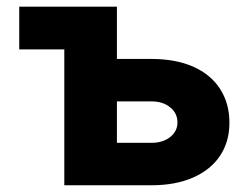

<svg xmlns="http://www.w3.org/2000/svg" viewBox="-20 -550 735 570"><path d="M327.1 -375H429.7Q501.5 -375 553.5 -352.1Q605.5 -329.1 633.3 -286.1Q661.1 -243.2 661.1 -185.5Q661.1 -129.4 633.3 -87.6Q605.5 -45.9 553.2 -22.9Q501 0 429.7 0H170.9V-403.3H37.1V-530.3H327.1ZM429.7 -126Q463.4 -126 485.1 -143.1Q506.8 -160.2 506.8 -186.5Q506.8 -213.9 485.1 -231.4Q463.4 -249 429.7 -249H327.1V-126Z"/></svg>

Font: Pretendard ExtraBold
Style: Regular
Weight: 800
Designer: Base glyphs from Inter by Rasmus Andersson; Hangeul glyphs from Noto Sans CJK(Source Han Sans) by Jang Soo-young and Kan
Foundry: Kil Hyung-jin
Version: Version 1.309